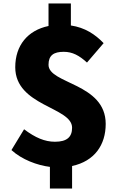

<svg xmlns="http://www.w3.org/2000/svg" viewBox="-20 -899 709 1108"><path d="M46 -33C106 22 195 55 268 64V189H396V59C526 31 590 -63 590 -184C590 -420 260 -414 260 -525C260 -580 290 -600 348 -600C398 -600 437 -579 482 -538L578 -650C529 -701 470 -740 389 -752V-879H260V-749C140 -724 68 -637 68 -511C68 -286 396 -282 396 -162C396 -108 366 -81 297 -81C239 -81 184 -104 119 -153Z"/></svg>

Font: GenEiGothic-pro-Heavy
Style: Bold
Weight: 900
Designer: Ryoko NISHIZUKA (kana & ideographs); Paul D. Hunt (Latin, Greek & Cyrillic); Wenlong ZHANG (bopomofo); Sandoll Communica
Foundry: Adobe Systems Incorporated; o_tamon
Version: Version 1.000.140830